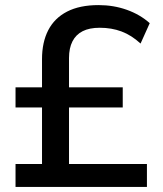

<svg xmlns="http://www.w3.org/2000/svg" viewBox="-20 -734 640 754"><path d="M41 0V-90H145V-312H41V-391H145V-502Q145 -568 169.5 -615.5Q194 -663 243.5 -688.5Q293 -714 367 -714Q426 -714 478 -695.5Q530 -677 568 -643L532 -563Q496 -596 457 -610.5Q418 -625 372 -625Q331 -625 304.5 -611.5Q278 -598 264.5 -571.5Q251 -545 251 -506V-391H462V-312H251V-90H557V0Z"/></svg>

Font: Nunito Sans 8pt SemiBold
Style: Regular
Weight: 600
Version: Version 3.101;gftools[0.9.27]